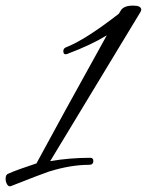

<svg xmlns="http://www.w3.org/2000/svg" viewBox="-21 -642 524 685"><path d="M18 22Q10 25 4.5 16Q-1 7 -1 -4Q-1 -19 8 -22Q25 -30 50.5 -39Q76 -48 109 -59Q150 -135 212.5 -249Q275 -363 360 -516Q305 -482 220 -450Q205 -444 205 -460Q205 -469 214 -473Q282 -499 403 -593L409 -603Q419 -622 454 -622Q483 -622 483 -607Q483 -604 480 -599L158 -67Q226 -79 301 -79Q312 -79 312 -68Q312 -54 297 -54Q231 -54 154 -30Q139 -25 105 -12Q71 1 18 22Z"/></svg>

Font: Alex Brush
Style: Regular
Weight: 400
Designer: Robert E. Leuschke
Foundry: Robert E. Leuschke
Version: Version 1.111; ttfautohint (v1.8.4.7-5d5b)